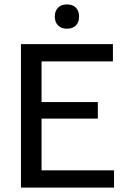

<svg xmlns="http://www.w3.org/2000/svg" viewBox="-20 -850 582 870"><path d="M75 0V-650H491.7V-571.7H168.3V-387.5H423.3V-312.5H168.3V-78.3H496.7V0ZM283.3 -720Q257.5 -720 242.9 -735Q228.3 -750 228.3 -775Q228.3 -800 242.9 -815Q257.5 -830 283.3 -830Q310 -830 324.2 -815Q338.3 -800 338.3 -775Q338.3 -750 324.2 -735Q310 -720 283.3 -720Z"/></svg>

Font: Familjen Grotesk GF
Style: Regular
Weight: 400
Designer: Anders Wikstroem, Jonas Baeckman, Matilda Gysing, Kristian Moeller
Foundry: Familjen STHLM AB
Version: Version 2.000; Beta; Release 4; Build 6